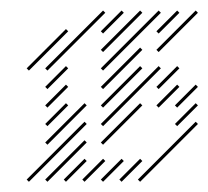

<svg xmlns="http://www.w3.org/2000/svg" viewBox="-20 -346 401 370"><path d="M35.7 4.3 147.1 -107.1 142.9 -111.4 31.4 0ZM71.4 4.3 147.1 -71.4 142.9 -75.7 67.1 0ZM107.1 4.3 147.1 -35.7 142.9 -40 102.9 0ZM142.9 4.3 182.9 -35.7 178.6 -40 138.6 0ZM71.4 -67.1 147.1 -142.9 142.9 -147.1 67.1 -71.4ZM71.4 -102.9 111.4 -142.9 107.1 -147.1 67.1 -107.1ZM71.4 -138.6 111.4 -178.6 107.1 -182.9 67.1 -142.9ZM71.4 -174.3 111.4 -214.3 107.1 -218.6 67.1 -178.6ZM71.4 -210 182.9 -321.4 178.6 -325.7 67.1 -214.3ZM35.7 -210 111.4 -285.7 107.1 -290 31.4 -214.3ZM178.6 -281.4 218.6 -321.4 214.3 -325.7 174.3 -285.7ZM178.6 -245.7 254.3 -321.4 250 -325.7 174.3 -250ZM178.6 -210 290 -321.4 285.7 -325.7 174.3 -214.3ZM285.7 -281.4 325.7 -321.4 321.4 -325.7 281.4 -285.7ZM178.6 -174.3 254.3 -250 250 -254.3 174.3 -178.6ZM178.6 -138.6 254.3 -214.3 250 -218.6 174.3 -142.9ZM178.6 -102.9 290 -214.3 285.7 -218.6 174.3 -107.1ZM178.6 -67.1 254.3 -142.9 250 -147.1 174.3 -71.4ZM285.7 -245.7 361.4 -321.4 357.1 -325.7 281.4 -250ZM285.7 -174.3 325.7 -214.3 321.4 -218.6 281.4 -178.6ZM285.7 -138.6 325.7 -178.6 321.4 -182.9 281.4 -142.9ZM321.4 -138.6 361.4 -178.6 357.1 -182.9 317.1 -142.9ZM321.4 -102.9 361.4 -142.9 357.1 -147.1 317.1 -107.1ZM250 4.3 361.4 -107.1 357.1 -111.4 245.7 0ZM214.3 4.3 254.3 -35.7 250 -40 210 0ZM178.6 4.3 218.6 -35.7 214.3 -40 174.3 0Z"/></svg>

Font: Gossip Low Needlepoint
Style: Regular
Weight: 100
Width: 3
Designer: Deborah Khodanovich
Version: Version 1.001;Glyphs 3.3.1 (3343)